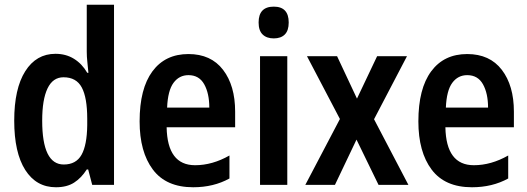

<svg xmlns="http://www.w3.org/2000/svg" viewBox="-20 -831 2225 810"><path d="M216 -41Q133 -41 86.5 -114Q40 -187 40 -322Q40 -457 86.5 -530.5Q133 -604 214 -604Q258 -604 292 -583Q326 -562 348 -524H353Q351 -547 348.5 -569.5Q346 -592 346 -613V-811H461V-51H369L352 -116H346Q323 -80 292.5 -60.5Q262 -41 216 -41ZM249 -137Q301 -137 324 -178Q347 -219 348 -303V-330Q348 -419 325 -462Q302 -505 248 -505Q203 -505 180.5 -458Q158 -411 158 -322Q158 -137 249 -137Z M775 -603Q870 -603 921 -536.5Q972 -470 972 -360V-294H683Q686 -134 803 -134Q876 -134 948 -175V-78Q881 -41 795 -41Q681 -41 625 -115.5Q569 -190 569 -319Q569 -457 623 -530Q677 -603 775 -603ZM775 -514Q736 -514 712 -481.5Q688 -449 685 -377H863Q863 -437 841.5 -475.5Q820 -514 775 -514Z M1135 -803Q1198 -803 1198 -736Q1198 -702 1181.5 -685.5Q1165 -669 1135 -669Q1105 -669 1088 -685.5Q1071 -702 1071 -736Q1071 -803 1135 -803ZM1192 -594V-51H1077V-594Z M1414 -329 1275 -594H1402L1486 -415L1571 -594H1697L1558 -328L1703 -51H1577L1484 -242L1393 -51H1268Z M1951 -603Q2046 -603 2097 -536.5Q2148 -470 2148 -360V-294H1859Q1862 -134 1979 -134Q2052 -134 2124 -175V-78Q2057 -41 1971 -41Q1857 -41 1801 -115.5Q1745 -190 1745 -319Q1745 -457 1799 -530Q1853 -603 1951 -603ZM1951 -514Q1912 -514 1888 -481.5Q1864 -449 1861 -377H2039Q2039 -437 2017.5 -475.5Q1996 -514 1951 -514Z"/></svg>

Font: Noto Sans Tamil UI Condensed SemiBold
Style: Regular
Weight: 600
Width: 3
Designer: Jelle Bosma - Monotype Design Team
Foundry: Monotype Imaging Inc.
Version: Version 2.004; ttfautohint (v1.8.4.7-5d5b)